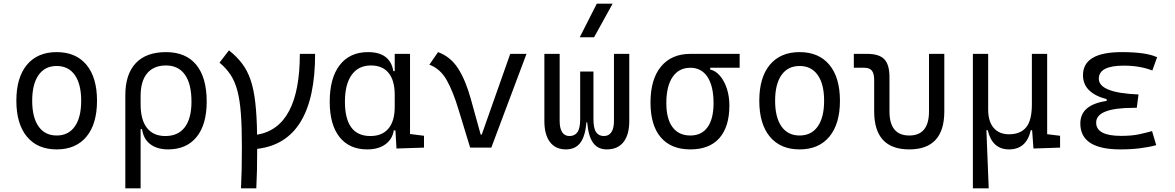

<svg xmlns="http://www.w3.org/2000/svg" viewBox="-20 -815 6485 1060"><path d="M293 9.8Q187 9.8 128.7 -60.5Q70.3 -130.9 70.3 -258.8Q70.3 -387.2 128.7 -457.3Q187 -527.3 293 -527.3Q398.9 -527.3 457.3 -457.3Q515.6 -387.2 515.6 -258.8Q515.6 -130.9 457.3 -60.5Q398.9 9.8 293 9.8ZM293 -66.9Q357.9 -66.9 393.1 -116.9Q428.2 -167 428.2 -258.8Q428.2 -350.6 393.1 -400.6Q357.9 -450.7 293 -450.7Q228 -450.7 192.9 -400.6Q157.7 -350.6 157.7 -258.8Q157.7 -167 192.9 -116.9Q228 -66.9 293 -66.9Z M907.7 9.8Q848.6 9.8 810.5 -18.3Q772.5 -46.4 764.2 -102.1H756.3V224.6H671.9V-289.1Q671.9 -405.3 729.5 -466.3Q787.1 -527.3 896.5 -527.3Q1005.9 -527.3 1063.5 -457.3Q1121.1 -387.2 1121.1 -253.9Q1121.1 -127.4 1065.4 -58.8Q1009.8 9.8 907.7 9.8ZM756.3 -238.8Q756.3 -153.3 791.5 -108.6Q826.7 -64 892.6 -64Q963.4 -64 1000.2 -112.5Q1037.1 -161.1 1037.1 -253.9Q1037.1 -351.6 1001 -402.6Q964.8 -453.6 896.5 -453.6Q828.6 -453.6 792.5 -410.4Q756.3 -367.2 756.3 -284.7Z M1310.5 224.6Q1313 176.8 1314.2 119.4Q1315.4 62 1315.4 -4.9Q1315.4 -113.3 1309.8 -188.2Q1304.2 -263.2 1290.5 -314.5Q1276.9 -365.7 1252.9 -402.1Q1229 -438.5 1191.9 -469.2L1244.1 -537.1Q1287.6 -502.4 1316.9 -463.6Q1346.2 -424.8 1363.8 -372.8Q1381.3 -320.8 1389.6 -247.6Q1397.9 -174.3 1399.4 -71.3Q1635.3 -111.3 1635.3 -517.6H1719.7Q1719.7 -30.3 1399.9 6.8Q1399.9 69.8 1398.7 124.3Q1397.5 178.7 1395 224.6Z M2007.3 9.8Q1908.7 9.8 1854.5 -58.3Q1800.3 -126.5 1800.3 -253.9Q1800.3 -384.3 1855.7 -455.8Q1911.1 -527.3 2011.7 -527.3Q2074.2 -527.3 2108.9 -500.2Q2143.6 -473.1 2151.4 -422.4H2159.2V-517.6H2243.7V-75.2L2320.8 -65.4V0L2168.9 4.9L2163.1 -95.2H2153.8Q2147 -47.4 2108.4 -18.8Q2069.8 9.8 2007.3 9.8ZM2159.2 -225.1V-292.5Q2159.2 -370.6 2125.5 -412.1Q2091.8 -453.6 2027.8 -453.6Q1959 -453.6 1921.6 -401.6Q1884.3 -349.6 1884.3 -253.9Q1884.3 -64 2024.9 -64Q2090.3 -64 2124.8 -105.5Q2159.2 -147 2159.2 -225.1Z M2575.7 0 2511.2 -210.9Q2481.4 -310.1 2446.3 -372.6Q2411.1 -435.1 2350.6 -458L2398.4 -527.3Q2467.3 -502 2508.8 -437.5Q2550.3 -373 2578.6 -271L2633.8 -71.8H2639.6L2796.9 -517.6H2886.7L2692.4 0Z M3330.1 9.8Q3281.2 9.8 3254.9 -25.9Q3228.5 -61.5 3221.7 -140.1H3217.8Q3210.9 -61.5 3183.3 -25.9Q3155.8 9.8 3104.5 9.8Q3046.9 9.8 3016.1 -31Q2985.4 -71.8 2985.4 -146.5V-517.6H3069.8V-146.5Q3069.8 -106.9 3083.5 -85.4Q3097.2 -64 3124 -64Q3152.8 -64 3168 -85.4Q3183.1 -106.9 3183.1 -157.7V-419.9H3256.3V-157.7Q3256.3 -106.9 3271 -85.4Q3285.6 -64 3314 -64Q3341.3 -64 3355.5 -85.4Q3369.6 -106.9 3369.6 -146.5V-517.6H3454.1V-146.5Q3454.1 -71.8 3422.4 -31Q3390.6 9.8 3330.1 9.8ZM3180.7 -609.4 3274.9 -794.9H3362.3L3259.8 -609.4Z M3791.5 9.8Q3684.6 9.8 3627.9 -56.9Q3571.3 -123.5 3571.3 -249Q3571.3 -377.4 3629.2 -447.5Q3687 -517.6 3791.5 -517.6H4063.5V-440.9H3900.9V-431.2Q3931.2 -424.3 3955.1 -396.2Q3979 -368.2 3992.9 -325.7Q4006.8 -283.2 4006.8 -232.9Q4006.8 -115.2 3951.7 -52.7Q3896.5 9.8 3791.5 9.8ZM3791.5 -66.9Q3853.5 -66.9 3886.5 -113Q3919.4 -159.2 3919.4 -245.6Q3919.4 -339.4 3886 -390.1Q3852.5 -440.9 3791.5 -440.9Q3728 -440.9 3693.4 -390.1Q3658.7 -339.4 3658.7 -245.6Q3658.7 -159.2 3692.9 -113Q3727.1 -66.9 3791.5 -66.9Z M4394.5 9.8Q4288.6 9.8 4230.2 -60.5Q4171.9 -130.9 4171.9 -258.8Q4171.9 -387.2 4230.2 -457.3Q4288.6 -527.3 4394.5 -527.3Q4500.5 -527.3 4558.8 -457.3Q4617.2 -387.2 4617.2 -258.8Q4617.2 -130.9 4558.8 -60.5Q4500.5 9.8 4394.5 9.8ZM4394.5 -66.9Q4459.5 -66.9 4494.6 -116.9Q4529.8 -167 4529.8 -258.8Q4529.8 -350.6 4494.6 -400.6Q4459.5 -450.7 4394.5 -450.7Q4329.6 -450.7 4294.4 -400.6Q4259.3 -350.6 4259.3 -258.8Q4259.3 -167 4294.4 -116.9Q4329.6 -66.9 4394.5 -66.9Z M5000 9.8Q4806.2 9.8 4806.2 -200.2V-372.6Q4806.2 -409.2 4793.5 -425Q4780.8 -440.9 4751.5 -440.9H4693.8V-517.6H4767.1Q4834 -517.6 4862.3 -487.8Q4890.6 -458 4890.6 -389.2V-200.2Q4890.6 -66.9 5000 -66.9Q5108.9 -66.9 5108.9 -200.2V-517.6H5193.4V-200.2Q5193.4 9.8 5000 9.8Z M5550.8 9.8Q5458 9.8 5433.1 -96.2H5425.8L5438.5 224.6H5351.1V-517.6H5435.5V-210Q5435.5 -144.5 5465.8 -109.1Q5496.1 -73.7 5550.8 -73.7Q5613.3 -73.7 5645 -111.8Q5676.8 -149.9 5676.8 -239.3V-517.6H5761.2V-74.2L5832.5 -65.4V0L5685.5 4.9L5678.2 -96.2H5670.9Q5647 9.8 5550.8 9.8Z M6165 9.8Q5944.3 9.8 5944.3 -133.3Q5944.3 -236.8 6089.8 -257.8V-267.6Q5959 -301.8 5959 -399.9Q5959 -527.3 6172.9 -527.3Q6308.6 -527.3 6368.2 -499L6341.8 -425.8Q6273.4 -452.6 6183.6 -452.6Q6046.4 -452.6 6046.4 -380.4Q6046.4 -302.2 6265.6 -293.5L6255.9 -219.7H6239.3Q6031.7 -219.7 6031.7 -138.2Q6031.7 -64.9 6168.9 -64.9Q6229.5 -64.9 6269.3 -73.7Q6309.1 -82.5 6340.3 -91.3L6363.3 -13.7Q6324.7 -2.9 6274.9 3.4Q6225.1 9.8 6165 9.8Z"/></svg>

Font: Cascadia Mono SemiLight
Style: Regular
Weight: 350
Monospace: yes
Designer: Aaron Bell
Foundry: Saja Typeworks
Version: Version 2404.023; ttfautohint (v1.8.4)